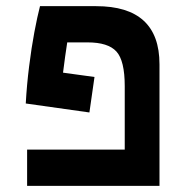

<svg xmlns="http://www.w3.org/2000/svg" viewBox="-20 -606 626 626"><path d="M288.1 -355 271.5 -239.3 64 -268.6Q67.4 -330.1 75 -390.1Q82.5 -450.2 92 -501Q101.6 -551.8 110.4 -585.9H293.5Q500 -585.9 500 -396.5V0H68.4V-118.2H386.7V-325.2Q386.7 -408.2 359.6 -438Q332.5 -467.8 265.6 -467.8H199.2Q195.8 -445.8 192.4 -421.6Q189 -397.5 185.5 -369.1Z"/></svg>

Font: CaskaydiaCove NFP SemiBold
Style: Regular
Weight: 600
Designer: Aaron Bell
Foundry: Saja Typeworks
Version: Version 2111.001; VTT 6.35;Nerd Fonts 3.1.1